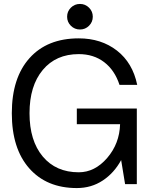

<svg xmlns="http://www.w3.org/2000/svg" viewBox="-20 -935 805 975"><path d="M386.2 -915Q413.1 -915 432.1 -896Q451.2 -877 451.2 -850.1Q451.2 -823.2 432.1 -804.2Q413.1 -785.2 386.2 -785.2Q358.9 -785.2 339.8 -804.2Q320.8 -823.2 320.8 -850.1Q320.8 -877 339.8 -896Q358.9 -915 386.2 -915ZM40 -359.9Q40 -539.6 129.9 -639.9Q219.7 -740.2 379.9 -740.2Q494.1 -740.2 574 -678Q653.8 -615.7 676.8 -503.9H586.9Q562.5 -578.6 509 -619.4Q455.6 -660.2 379.9 -660.2Q264.2 -660.2 197 -579.6Q129.9 -499 129.9 -359.9Q129.9 -220.7 197 -140.4Q264.2 -60.1 379.9 -60.1Q461.4 -60.1 524.2 -132.8Q586.9 -205.6 589.8 -304.2H370.1V-383.8H674.8V-304.2V0H615.2L595.2 -122.1Q559.6 -56.6 501.7 -18.3Q443.8 20 370.1 20Q216.8 20 128.4 -80.3Q40 -180.7 40 -359.9Z"/></svg>

Font: Miedinger*
Style: Book
Weight: 400
Version: Version 001.000